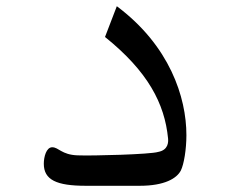

<svg xmlns="http://www.w3.org/2000/svg" viewBox="-20 -598 740 618"><path d="M256 0H430C510 0 549 -24 562 -49C572 -69 580 -117 580 -163C580 -285 526 -451 356 -578L318 -479C456 -368 510 -265 521 -152C522 -141 522 -115 489 -109C464 -101 276 -96 229 -98C178 -100 169 -124 148 -124C129 -124 121 -93 121 -71C121 -19 162 0 256 0Z"/></svg>

Font: Kawkab Mono Light
Style: Bold
Weight: 400
Monospace: yes
Designer: Abdullah Arif
Foundry: Abdullah Arif
Version: Version 1.000;PS 000.500;hotconv 1.0.88;makeotf.lib2.5.64775